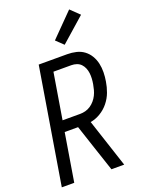

<svg xmlns="http://www.w3.org/2000/svg" viewBox="-178 -1064 857 1145"><g transform="rotate(-20 250.0 -491.0)"><path d="M8 0 129 -735H310Q339 -735 366.5 -728.5Q394 -722 415.5 -706Q437 -690 451 -666.5Q465 -643 471 -616Q477 -589 476.5 -560Q476 -531 471 -502Q466 -470 454 -437.5Q442 -405 419.5 -377Q397 -349 366 -330.5Q335 -312 303 -307L404 0H323L270 -159L222 -304H137L87 0ZM149 -374H261Q278 -374 295 -378.5Q312 -383 327 -393Q342 -403 354 -417Q366 -431 374 -447Q382 -463 386.5 -480Q391 -497 394 -514Q397 -531 398 -548.5Q399 -566 397 -583Q395 -600 388.5 -615.5Q382 -631 371 -642.5Q360 -654 344 -659.5Q328 -665 310 -665H197ZM315 -793 269 -837 412 -982 468 -928Z"/></g></svg>

Font: Iosevka SS18
Style: Italic
Weight: 400
Italic angle: -9°
Monospace: yes
Designer: Belleve Invis
Foundry: Belleve Invis
Version: Version 25.1.1; ttfautohint (v1.8.4)